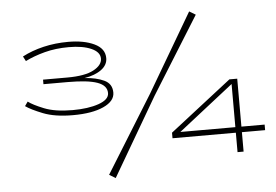

<svg xmlns="http://www.w3.org/2000/svg" viewBox="-47 -623 1090 758"><g transform="rotate(-5 498.0 -244.0)"><path d="M357 56 546 -249 728 -559 753 -544 563 -239 382 71ZM402 -266Q402 -232 357 -211.5Q312 -191 236 -191Q164 -191 117.5 -209.5Q71 -228 50 -243L62 -260Q80 -246 123.5 -228.5Q167 -211 236 -211Q298 -211 339.5 -225.5Q381 -240 381 -266Q381 -296 343.5 -309.5Q306 -323 226 -323H130V-341H226Q296 -341 330.5 -359.5Q365 -378 365 -404Q365 -430 331 -445Q297 -460 242 -460Q190 -460 146.5 -448.5Q103 -437 69 -420L59 -439Q97 -459 143.5 -470Q190 -481 242 -481Q304 -481 345 -461.5Q386 -442 386 -404Q386 -377 361 -358.5Q336 -340 294 -333Q340 -330 371 -315.5Q402 -301 402 -266ZM870 11V-66H619V-88L863 -278H894V-88H986V-66H894V11ZM652 -88H870V-259Z"/></g></svg>

Font: BhuTuka Expanded One
Style: Regular
Weight: 400
Designer: Erin McLaughlin
Version: Version 1.000; ttfautohint (v1.8.3)